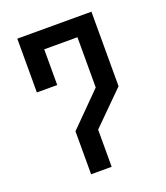

<svg xmlns="http://www.w3.org/2000/svg" viewBox="-129 -780 751 869"><g transform="rotate(-20 246.5 -345.5)"><path d="M413 -332 259 -179V0H160V-207L314 -362V-604H154V-432H56V-691H413Z"/></g></svg>

Font: Iceberg
Style: Regular
Weight: 400
Designer: Victor Kharyk
Foundry: Cyreal (www.cyreal.org)
Version: Version 1.002